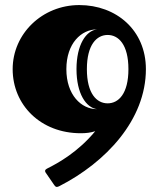

<svg xmlns="http://www.w3.org/2000/svg" viewBox="-20 -537 626 758"><path d="M30 -264C30 -123 140 -11 299 -11C320 -11 337 -13 356 -19C288 63 211 106 165 129C162 131 158 133 158 138C158 140 159 142 160 144L193 192C198 199 200 201 205 201C208 201 211 199 214 198C398 104 556 -64 556 -264C556 -418 439 -517 293 -517C147 -517 30 -404 30 -264ZM405 -129C362 -129 323 -167 323 -264C323 -361 362 -399 405 -399C448 -399 487 -361 487 -264C487 -167 448 -129 405 -129ZM363 -106C301 -106 242 -162 242 -264C242 -366 301 -421 363 -421C320 -416 282 -361 282 -264C282 -167 320 -112 363 -106Z"/></svg>

Font: Fascinate Inline
Style: Regular
Weight: 900
Designer: Astigmatic (AOETI)
Foundry: Astigmatic (AOETI)
Version: Version 1.000